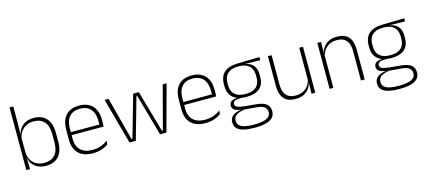

<svg xmlns="http://www.w3.org/2000/svg" viewBox="-62 -1221 4353 1964"><g transform="rotate(-15 2114.0 -239.0)"><path d="M282.5 10Q234 10 196.5 -8.8Q159 -27.5 136.5 -61.5Q114 -95.5 111 -141H98L114 -177.5Q116.5 -126.5 138.8 -92.2Q161 -58 196.5 -41Q232 -24 275 -24Q348.5 -24 388 -68.2Q427.5 -112.5 427.5 -197.5V-289.5Q427.5 -374 388.2 -418.5Q349 -463 273.5 -463Q230.5 -463 196.8 -445.2Q163 -427.5 141.2 -396Q119.5 -364.5 112 -322.5L99.5 -354H111Q117 -393.5 138.5 -425.8Q160 -458 196.8 -477.2Q233.5 -496.5 284.5 -496.5Q373.5 -496.5 420.2 -442.8Q467 -389 467 -287.5V-199Q467 -97 419.8 -43.5Q372.5 10 282.5 10ZM76 0V-664H115.5V-497.5L113.5 -358.5L114 -347V-140L112.5 -126.5L115.5 0Z M780 10Q682 10 629.5 -41.2Q577 -92.5 577 -187V-290.5Q577 -391.5 625.5 -445Q674 -498.5 767 -498.5Q829 -498.5 871.2 -474.2Q913.5 -450 935.2 -404.8Q957 -359.5 957 -295.5V-278Q957 -265.5 956.5 -252.8Q956 -240 954.5 -225.5H918Q918.5 -245.5 918.5 -263.2Q918.5 -281 918.5 -296Q918.5 -350.5 901.2 -388Q884 -425.5 850.2 -445.2Q816.5 -465 767 -465Q693 -465 654.5 -421Q616 -377 616 -293V-245V-239V-184.5Q616 -147 627 -117.5Q638 -88 659.2 -67.2Q680.5 -46.5 712 -35.5Q743.5 -24.5 785 -24.5Q832 -24.5 872.5 -38.5Q913 -52.5 948.5 -78.5L944 -40Q913.5 -17 871.8 -3.5Q830 10 780 10ZM597 -225.5V-257.5H944.5V-225.5Z M1168.5 0 1035.5 -486.5H1077.5L1197 -31H1208L1334 -472.5H1394L1520 -31H1530.5L1650.5 -486.5H1692L1559.5 0H1492.5L1388.5 -368L1367 -442.5H1360.5L1339.5 -367.5L1235.5 0Z M1972 10Q1874 10 1821.5 -41.2Q1769 -92.5 1769 -187V-290.5Q1769 -391.5 1817.5 -445Q1866 -498.5 1959 -498.5Q2021 -498.5 2063.2 -474.2Q2105.5 -450 2127.2 -404.8Q2149 -359.5 2149 -295.5V-278Q2149 -265.5 2148.5 -252.8Q2148 -240 2146.5 -225.5H2110Q2110.5 -245.5 2110.5 -263.2Q2110.5 -281 2110.5 -296Q2110.5 -350.5 2093.2 -388Q2076 -425.5 2042.2 -445.2Q2008.5 -465 1959 -465Q1885 -465 1846.5 -421Q1808 -377 1808 -293V-245V-239V-184.5Q1808 -147 1819 -117.5Q1830 -88 1851.2 -67.2Q1872.5 -46.5 1904 -35.5Q1935.5 -24.5 1977 -24.5Q2024 -24.5 2064.5 -38.5Q2105 -52.5 2140.5 -78.5L2136 -40Q2105.5 -17 2063.8 -3.5Q2022 10 1972 10ZM1789 -225.5V-257.5H2136.5V-225.5Z M2446.5 -140.5Q2354.5 -140.5 2305 -182.8Q2255.5 -225 2255.5 -306V-328Q2255.5 -376.5 2274.5 -413.5Q2293.5 -450.5 2335 -471.8Q2376.5 -493 2443 -494.5L2679 -500V-467L2505.5 -470V-470.5Q2553 -464.5 2581.2 -444.8Q2609.5 -425 2621.8 -394.5Q2634 -364 2634 -325V-302Q2634 -222 2586.2 -181.2Q2538.5 -140.5 2446.5 -140.5ZM2443.5 153H2453Q2504 153 2542.2 144.8Q2580.5 136.5 2602.2 118.2Q2624 100 2624 69V67Q2624 32.5 2598.8 12.8Q2573.5 -7 2514 -11.5L2383 -22.5L2401.5 -23.5Q2364 -18.5 2335.5 -8.2Q2307 2 2291 20.2Q2275 38.5 2275 66.5V68Q2275 100.5 2296.2 119Q2317.5 137.5 2355.5 145.2Q2393.5 153 2443.5 153ZM2442 186Q2380.5 186 2334.5 175.5Q2288.5 165 2262.8 140.8Q2237 116.5 2237 75V73Q2237 39.5 2254.8 18Q2272.5 -3.5 2302 -14.8Q2331.5 -26 2366.5 -29.5L2365.5 -28.5Q2313 -33.5 2289.5 -50.2Q2266 -67 2266 -95.5V-96Q2266 -114 2274.8 -127Q2283.5 -140 2303 -147.5Q2322.5 -155 2353.5 -155.5V-163L2421.5 -144L2383 -144.5Q2338 -144 2320.5 -133.8Q2303 -123.5 2303 -103.5V-103Q2303 -81.5 2325.8 -70Q2348.5 -58.5 2404.5 -53.5L2521 -42.5Q2596 -35.5 2629 -8.2Q2662 19 2662 66.5V69Q2662 111 2635.8 136.8Q2609.5 162.5 2562.5 174.2Q2515.5 186 2452.5 186ZM2446 -172Q2495.5 -172 2528.8 -187Q2562 -202 2579 -232Q2596 -262 2596 -305.5V-329.5Q2596 -372 2579.5 -402Q2563 -432 2530.2 -447.8Q2497.5 -463.5 2449 -463.5H2445Q2391.5 -463.5 2358 -446.2Q2324.5 -429 2309.2 -398.5Q2294 -368 2294 -328.5V-307Q2294 -262.5 2311 -232.5Q2328 -202.5 2361.8 -187.2Q2395.5 -172 2446 -172Z M2804 -486.5V-178.5Q2804 -130.5 2817 -96Q2830 -61.5 2859.5 -42.8Q2889 -24 2938.5 -24Q2984.5 -24 3018.2 -42Q3052 -60 3072.8 -91.2Q3093.5 -122.5 3100 -162.5L3111 -130.5H3101Q3095.5 -93 3074.5 -60.8Q3053.5 -28.5 3016.8 -9.2Q2980 10 2927.5 10Q2868.5 10 2832.5 -12.2Q2796.5 -34.5 2780.5 -75.8Q2764.5 -117 2764.5 -175V-486.5ZM3136 -486.5V0H3096.5L3099 -123.5L3096.5 -125.5V-486.5Z M3620 0V-308Q3620 -356 3607 -390.5Q3594 -425 3564.5 -443.8Q3535 -462.5 3485.5 -462.5Q3440 -462.5 3406 -444.5Q3372 -426.5 3351.5 -395.2Q3331 -364 3324 -324L3313 -356H3323Q3328.5 -394 3349.5 -426Q3370.5 -458 3407.5 -477.2Q3444.5 -496.5 3496.5 -496.5Q3556 -496.5 3591.8 -474.2Q3627.5 -452 3643.5 -410.8Q3659.5 -369.5 3659.5 -311.5V0ZM3288 0V-486.5H3327.5L3325 -362.5L3327.5 -361V0Z M3979.5 -140.5Q3887.5 -140.5 3838 -182.8Q3788.5 -225 3788.5 -306V-328Q3788.5 -376.5 3807.5 -413.5Q3826.5 -450.5 3868 -471.8Q3909.5 -493 3976 -494.5L4212 -500V-467L4038.5 -470V-470.5Q4086 -464.5 4114.2 -444.8Q4142.5 -425 4154.8 -394.5Q4167 -364 4167 -325V-302Q4167 -222 4119.2 -181.2Q4071.5 -140.5 3979.5 -140.5ZM3976.5 153H3986Q4037 153 4075.2 144.8Q4113.5 136.5 4135.2 118.2Q4157 100 4157 69V67Q4157 32.5 4131.8 12.8Q4106.5 -7 4047 -11.5L3916 -22.5L3934.5 -23.5Q3897 -18.5 3868.5 -8.2Q3840 2 3824 20.2Q3808 38.5 3808 66.5V68Q3808 100.5 3829.2 119Q3850.5 137.5 3888.5 145.2Q3926.5 153 3976.5 153ZM3975 186Q3913.5 186 3867.5 175.5Q3821.5 165 3795.8 140.8Q3770 116.5 3770 75V73Q3770 39.5 3787.8 18Q3805.5 -3.5 3835 -14.8Q3864.5 -26 3899.5 -29.5L3898.5 -28.5Q3846 -33.5 3822.5 -50.2Q3799 -67 3799 -95.5V-96Q3799 -114 3807.8 -127Q3816.5 -140 3836 -147.5Q3855.5 -155 3886.5 -155.5V-163L3954.5 -144L3916 -144.5Q3871 -144 3853.5 -133.8Q3836 -123.5 3836 -103.5V-103Q3836 -81.5 3858.8 -70Q3881.5 -58.5 3937.5 -53.5L4054 -42.5Q4129 -35.5 4162 -8.2Q4195 19 4195 66.5V69Q4195 111 4168.8 136.8Q4142.5 162.5 4095.5 174.2Q4048.5 186 3985.5 186ZM3979 -172Q4028.5 -172 4061.8 -187Q4095 -202 4112 -232Q4129 -262 4129 -305.5V-329.5Q4129 -372 4112.5 -402Q4096 -432 4063.2 -447.8Q4030.5 -463.5 3982 -463.5H3978Q3924.5 -463.5 3891 -446.2Q3857.5 -429 3842.2 -398.5Q3827 -368 3827 -328.5V-307Q3827 -262.5 3844 -232.5Q3861 -202.5 3894.8 -187.2Q3928.5 -172 3979 -172Z"/></g></svg>

Font: Anek Odia Medium ExtraLight
Style: Regular
Weight: 250
Version: Version 1.003